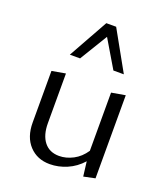

<svg xmlns="http://www.w3.org/2000/svg" viewBox="-132 -799 784 899"><g transform="rotate(20 260.5 -350.0)"><path d="M78 -151V-408L146 -420V-173Q146 -113 172.5 -79.5Q199 -46 247 -46Q282 -46 316.5 -64Q351 -82 375 -118V-408L444 -420V-6L387 6L378 -67Q346 -31 304 -13Q262 5 219 5Q156 5 117 -37Q78 -79 78 -151ZM268 -647 184 -509H133L243 -706H292L402 -509H350Z"/></g></svg>

Font: LXGW Bright GB
Style: Regular
Weight: 400
Designer: Christian Thalmann (Catharsis Fonts)
Foundry: LXGW / Christian Thalmann (Catharsis Fonts) / Fontworks Inc.
Version: Version 5.510